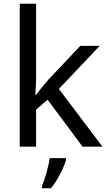

<svg xmlns="http://www.w3.org/2000/svg" viewBox="-20 -780 574 1021"><path d="M172 -363V-760H85V0H172V-197L233 -250L419 0H525L293 -307L510 -536H407L236 -355C218 -335 184 -292 172 -276H168C169 -301 172 -342 172 -363ZM331 70V61H244C239 104 218 176 203 209V221H251C287 178 322 106 331 70Z"/></svg>

Font: Noto Sans Tifinagh Agraw Imazighen
Style: Regular
Weight: 400
Designer: JamraPatel
Foundry: JamraPatel LLC
Version: Version 2.006